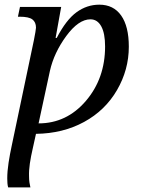

<svg xmlns="http://www.w3.org/2000/svg" viewBox="-20 -566 617 826"><path d="M126 -394Q129.9 -413.6 132.3 -428Q134.8 -442.4 134.8 -446.8Q134.8 -470.7 119.4 -482.4Q104 -494.1 64.9 -494.1H57.1L65.9 -536.1H243.2L219.2 -402.8H224.1Q264.6 -481 309.3 -513.4Q354 -545.9 407.2 -545.9Q468.3 -545.9 501.2 -499.3Q534.2 -452.6 534.2 -365.2Q534.2 -266.1 483.4 -178.5Q432.6 -90.8 341.6 -41.3Q250.5 8.3 134.8 9.8L121.1 71.8Q112.8 107.4 108.4 137.5Q104 167.5 105 193.8Q105 207.5 106.7 219Q108.4 230.5 110.8 240.2H15.1Q12.7 231.9 12 222.2Q11.2 212.4 11.2 202.1Q11.2 171.4 16.8 134.3Q22.5 97.2 30.8 59.1ZM369.1 -482.9Q317.9 -482.9 265.1 -411.1Q212.4 -339.4 194.8 -261.2L146 -35.2Q266.6 -35.2 349.4 -131.8Q432.1 -228.5 432.1 -366.2Q432.1 -422.9 415.5 -452.9Q398.9 -482.9 369.1 -482.9Z"/></svg>

Font: Droid Serif
Style: Italic
Weight: 400
Italic angle: -12°
Designer: Monotype Design team
Foundry: Monotype Imaging Inc.
Version: Version 1.03